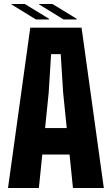

<svg xmlns="http://www.w3.org/2000/svg" viewBox="-20 -938 558 958"><path d="M20 0 131 -800H387L498 0H344L327 -167H191L174 0ZM205 -299H313L295 -476L283 -668H235L223 -476ZM159 -841 37 -916V-918H104L225 -844V-841ZM175 -916V-918H242L363 -844V-841H297Z"/></svg>

Font: Big Shoulders Text Black
Style: Regular
Weight: 900
Designer: Patric King
Foundry: XO Type Co
Version: Version 1.000; ttfautohint (v1.8.2)